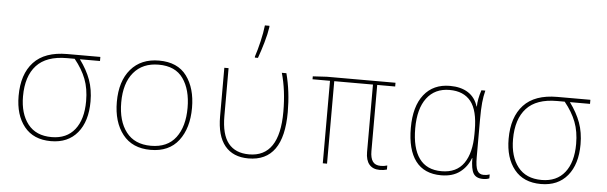

<svg xmlns="http://www.w3.org/2000/svg" viewBox="-50 -984 3701 1171"><g transform="rotate(5 1800.0 -398.5)"><path d="M70 -248Q70 -381 138 -454.5Q206 -528 344 -528H546V-503H423Q467 -443 488.5 -384Q510 -325 510 -252Q510 -130 452 -60Q394 10 290 10Q183 10 126.5 -60.5Q70 -131 70 -248ZM483 -252Q483 -328 460.5 -386.5Q438 -445 391 -503H344Q218 -503 157.5 -437Q97 -371 97 -248Q97 -142 146.5 -78.5Q196 -15 292 -15Q384 -15 433.5 -77.5Q483 -140 483 -252Z M670 -264Q670 -391 732.5 -464Q795 -537 905 -537Q1019 -537 1074.5 -462Q1130 -387 1130 -267Q1130 -143 1071.5 -66.5Q1013 10 900 10Q788 10 729 -65.5Q670 -141 670 -264ZM1103 -265Q1103 -376 1055 -444Q1007 -512 905 -512Q807 -512 752 -446.5Q697 -381 697 -263Q697 -149 748.5 -82Q800 -15 900 -15Q1001 -15 1052 -82.5Q1103 -150 1103 -265Z M1305 -231V-528H1331V-235Q1331 -122 1374 -68.5Q1417 -15 1501 -15Q1687 -15 1687 -292Q1687 -424 1657 -528H1685Q1714 -418 1714 -292Q1714 10 1499 10Q1405 10 1355 -50.5Q1305 -111 1305 -231ZM1485 -613Q1499 -655 1511.5 -708.5Q1524 -762 1529 -807H1557V-799Q1551 -757 1535.5 -703.5Q1520 -650 1504 -606H1485Z M2217 -92V-505H1980V0H1954V-505H1847V-523L1933 -528H2353V-505H2243V-100Q2243 -58 2258 -36.5Q2273 -15 2307 -15Q2329 -15 2347 -21V4Q2327 10 2303 10Q2261 10 2239 -16Q2217 -42 2217 -92Z M2470 -262Q2470 -394 2527 -466Q2584 -538 2686 -538Q2753 -538 2797 -510Q2841 -482 2858 -427H2860Q2860 -471 2879 -528H2903Q2894 -493 2890 -453Q2886 -413 2886 -348V-119Q2886 -61 2898 -38Q2910 -15 2937 -15Q2958 -15 2974 -21V3Q2958 10 2936 10Q2893 10 2876.5 -17.5Q2860 -45 2860 -111H2858Q2838 -57 2793.5 -23.5Q2749 10 2679 10Q2575 10 2522.5 -59.5Q2470 -129 2470 -262ZM2860 -258V-281Q2860 -403 2816 -458Q2772 -513 2686 -513Q2596 -513 2546.5 -447.5Q2497 -382 2497 -262Q2497 -141 2542.5 -78Q2588 -15 2679 -15Q2771 -15 2815.5 -79Q2860 -143 2860 -258Z M3070 -248Q3070 -381 3138 -454.5Q3206 -528 3344 -528H3546V-503H3423Q3467 -443 3488.5 -384Q3510 -325 3510 -252Q3510 -130 3452 -60Q3394 10 3290 10Q3183 10 3126.5 -60.5Q3070 -131 3070 -248ZM3483 -252Q3483 -328 3460.5 -386.5Q3438 -445 3391 -503H3344Q3218 -503 3157.5 -437Q3097 -371 3097 -248Q3097 -142 3146.5 -78.5Q3196 -15 3292 -15Q3384 -15 3433.5 -77.5Q3483 -140 3483 -252Z"/></g></svg>

Font: Noto Sans Mono UI Thin
Style: Regular
Weight: 250
Monospace: yes
Designer: Monotype Design team
Foundry: Monotype Imaging Inc.
Version: Version 1.000